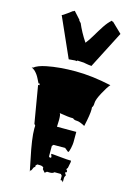

<svg xmlns="http://www.w3.org/2000/svg" viewBox="-174 -1248 980 1410"><g transform="rotate(15 316.0 -543.0)"><path d="M307.1 -811 260.3 -807.1 126.5 -1107.9Q132.8 -1107.9 166.3 -1132.6Q199.7 -1157.2 200.7 -1158.2L203.1 -1156.7L210.9 -1163.1L261.7 -1106.9L260.3 -1105L272.9 -1089.4L274.9 -1090.3Q303.7 -1021.5 347.7 -956.5Q368.7 -981.9 393.1 -1023.7Q417.5 -1065.4 441.7 -1102.3Q465.8 -1139.2 493.2 -1163.1L501 -1156.7L503.4 -1158.2L579.1 -1085.4L436 -807.1L439 -805.7L430.7 -803.7Q419.9 -803.7 378.4 -811V-812Q343.3 -814.9 324.7 -814.9L318.8 -809.1Q314 -811 307.1 -811ZM319.8 -808.1Q319.8 -808.1 317.4 -808.1L318.8 -809.1Q319.3 -809.1 319.8 -808.1ZM341.3 32.2 319.8 31.7 305.2 43.5 285.6 21V8.8Q275.9 -1.5 256.8 -1.5H237.3L227.1 8.8V21Q218.3 21 212.4 38.1Q206.5 55.2 198.2 55.2V65.4Q193.4 39.1 178.7 -31.2Q147.9 -174.8 147.9 -250.5Q147.9 -265.6 148.9 -272.9L139.6 -284.2L91.8 -567.4H101.6V-579.1H91.8Q90.3 -581.5 85.7 -591.1Q81.1 -600.6 79.6 -603.5Q78.1 -606.4 73.7 -615Q69.3 -623.5 67.1 -627Q64.9 -630.4 60.3 -637.5Q55.7 -644.5 52.5 -647.9Q49.3 -651.4 44.4 -657Q39.6 -662.6 35.2 -666Q20.5 -676.3 12.7 -680.2H23.4Q49.8 -702.6 115.2 -715.8Q210 -734.9 333.3 -734.9Q456.5 -734.9 605 -702.6Q585.4 -681.2 555.9 -626.2Q526.4 -571.3 526.4 -546.4Q526.4 -521.5 516.6 -510.7L517.6 -494.6Q517.6 -455.6 497.1 -363.8Q456.5 -386.2 435.1 -386.2Q413.6 -386.2 403.8 -397Q377.9 -397 359.6 -399.7Q341.3 -402.3 324.5 -404.8Q307.6 -407.2 298.3 -408.7Q307.1 -403.8 307.1 -359.4L305.2 -306.6H452.1V-227.5Q452.1 -212.9 445.8 -181.9Q439.5 -150.9 432.1 -148.4L403.8 -171.4H315.4L305.2 -160.6V-80.1L315.4 -72.3L324.2 -80.1L315.4 -103.5Q338.4 -103 389.9 -97.7Q441.4 -92.3 469.7 -92.3V-80.1L460.9 -35.6L452.1 -23.4L460.9 -12.7V-1.5H452.1V8.8L460.9 21Q452.1 33.2 452.1 46.9V77.1L443.4 65.4H432.1V32.2L422.4 21H374Q364.3 32.2 341.3 32.2Z"/></g></svg>

Font: Butcherman Caps
Style: Regular
Weight: 400
Version: Version 001.003